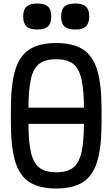

<svg xmlns="http://www.w3.org/2000/svg" viewBox="-20 -1059 640 1093"><path d="M92 -354V-446H508V-354ZM300 14Q203 14 146.5 -23Q90 -60 66 -142Q42 -224 42 -360V-440Q42 -576 66 -658Q90 -740 146.5 -777Q203 -814 300 -814Q397 -814 453.5 -777Q510 -740 534 -658Q558 -576 558 -440V-360Q558 -224 534 -142Q510 -60 453.5 -23Q397 14 300 14ZM300 -78Q361 -78 395 -103.5Q429 -129 443.5 -190.5Q458 -252 458 -360V-440Q458 -548 443.5 -609.5Q429 -671 395 -696.5Q361 -722 300 -722Q239 -722 204.5 -696.5Q170 -671 156 -609.5Q142 -548 142 -440V-360Q142 -252 156.5 -190.5Q171 -129 205.5 -103.5Q240 -78 300 -78ZM408 -891Q366 -891 347 -908.5Q328 -926 328 -966Q328 -1004 347 -1021.5Q366 -1039 408 -1039Q450 -1039 469 -1021.5Q488 -1004 488 -966Q488 -926 469 -908.5Q450 -891 408 -891ZM192 -891Q150 -891 131 -908.5Q112 -926 112 -966Q112 -1004 131 -1021.5Q150 -1039 192 -1039Q234 -1039 253 -1021.5Q272 -1004 272 -966Q272 -926 253 -908.5Q234 -891 192 -891Z"/></svg>

Font: Victor Mono Thin
Style: Regular
Weight: 100
Monospace: yes
Designer: Rune Bjørnerås
Version: Version 1.561;gftools[0.9.30]